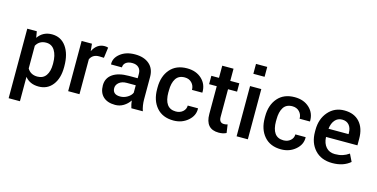

<svg xmlns="http://www.w3.org/2000/svg" viewBox="-84 -1120 3446 1756"><g transform="rotate(15 1639.5 -241.5)"><path d="M472.7 -210.9V-201.7Q472.7 -96.2 423.8 -33.4Q375 29.3 291.7 29.3Q208.5 29.3 163.1 -27.8V203.1H56.2V-455.1H146.5L156.7 -395.5Q204.1 -463.9 289.3 -463.9Q374.5 -463.9 423.6 -395.3Q472.7 -326.7 472.7 -210.9ZM366.7 -201.7V-210.9Q366.7 -286.6 338.6 -331.5Q310.5 -376.5 257.3 -376.5Q192.9 -376.5 163.1 -322.3V-107.4Q192.9 -55.7 257.8 -55.7Q311.5 -55.7 339.1 -94.7Q366.7 -133.8 366.7 -201.7Z M672.4 0H565.4V-475.6H663.1L669.9 -406.7Q709 -484.4 782.2 -484.4Q800.8 -484.4 815.4 -479L802.2 -379.4L756.8 -380.9Q695.8 -380.9 672.4 -330.6Z M1011.7 10.3Q938 10.3 897.9 -27.6Q857.9 -65.4 857.9 -134Q857.9 -202.6 912.1 -240.7Q966.3 -278.8 1065.9 -278.8H1148.9V-320.8Q1148.9 -358.4 1127 -379.4Q1105 -400.4 1066.2 -400.4Q1027.3 -400.4 1005.6 -383.1Q983.9 -365.7 983.9 -337.4H880.9L880.4 -339.8Q877.4 -397.9 931.6 -440.7Q985.8 -483.4 1070.8 -483.4Q1155.8 -483.4 1205.6 -440.7Q1255.4 -397.9 1255.4 -319.8V-108.4Q1255.4 -49.8 1272.5 1L1164.1 1.5Q1152.3 -35.6 1149.4 -68.4Q1126 -33.2 1090.3 -11.5Q1054.7 10.3 1011.7 10.3ZM964.4 -134.8H964.8Q964.8 -106.9 982.7 -91.3Q1000.5 -75.7 1036.6 -75.7Q1072.8 -75.7 1105 -95.2Q1137.2 -114.7 1148.4 -141.6V-211.9H1063.5Q1018.6 -211.9 991.5 -189.7Q964.4 -167.5 964.4 -134.8Z M1453.6 -229H1453.1Q1453.1 -75.2 1563.5 -75.2Q1603 -75.2 1629.4 -98.1Q1655.8 -121.1 1655.8 -155.8H1752.4L1753.4 -153.3Q1755.9 -86.4 1699.5 -38.1Q1643.1 10.3 1563.5 10.3Q1460.4 10.3 1403.3 -55.7Q1346.2 -121.6 1346.2 -229V-244.1Q1346.2 -351.1 1403.3 -417.2Q1460.4 -483.4 1563.5 -483.4Q1649.4 -483.4 1702.9 -433.6Q1756.3 -383.8 1754.4 -306.6L1753.4 -304.2H1656.2Q1656.2 -344.2 1630.6 -370.8Q1605 -397.5 1564 -397.5Q1506.3 -397.5 1480 -356.4Q1453.6 -315.4 1453.6 -244.1Z M1866.2 -589.8H1973.1V-474.6H2058.6V-395.5H1973.1V-132.8Q1973.1 -78.1 2019.5 -78.1Q2038.1 -78.1 2052.7 -84L2064 -5.4Q2034.2 10.3 1992.2 10.3Q1866.2 10.3 1866.2 -132.8V-395.5H1793.9V-474.6H1866.2Z M2266.6 -475.6V0H2160.2V-475.6ZM2266.6 -685.5V-591.8H2160.2V-685.5Z M2472.7 -229H2472.2Q2472.2 -75.2 2582.5 -75.2Q2622.1 -75.2 2648.4 -98.1Q2674.8 -121.1 2674.8 -155.8H2771.5L2772.5 -153.3Q2774.9 -86.4 2718.5 -38.1Q2662.1 10.3 2582.5 10.3Q2479.5 10.3 2422.4 -55.7Q2365.2 -121.6 2365.2 -229V-244.1Q2365.2 -351.1 2422.4 -417.2Q2479.5 -483.4 2582.5 -483.4Q2668.5 -483.4 2721.9 -433.6Q2775.4 -383.8 2773.4 -306.6L2772.5 -304.2H2675.3Q2675.3 -344.2 2649.7 -370.8Q2624 -397.5 2583 -397.5Q2525.4 -397.5 2499 -356.4Q2472.7 -315.4 2472.7 -244.1Z M3144 -295.4Q3144 -341.8 3120.4 -369.6Q3096.7 -397.5 3054.4 -397.5Q3012.2 -397.5 2986.3 -366.9Q2960.4 -336.4 2954.6 -286.6L2955.1 -284.2H3144ZM3237.3 -45.9Q3172.4 10.3 3067.4 10.3Q2962.4 10.3 2902.1 -55.2Q2841.8 -120.6 2841.8 -225.6V-243.2Q2841.8 -347.7 2901.1 -415.8Q2960.4 -483.9 3053.2 -483.6Q3146 -483.4 3197.5 -426Q3249 -368.7 3249 -269V-206.1H2952.6L2951.7 -203.6Q2954.6 -145.5 2985.6 -110.4Q3016.6 -75.2 3069.3 -75.2Q3111.3 -75.2 3141.8 -85Q3172.4 -94.7 3202.6 -115.7L3236.8 -45.9Z"/></g></svg>

Font: Yantramanav Medium
Style: Regular
Weight: 500
Version: Version 1.001;PS 1.0;hotconv 1.0.72;makeotf.lib2.5.5900; ttf